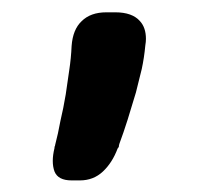

<svg xmlns="http://www.w3.org/2000/svg" viewBox="-20 -122 343 318"><path d="M205.1 31.2Q198.2 54.7 191.4 76.2Q184.6 97.7 177.7 116.2Q176.8 119.1 176.8 121.1Q175.8 123 174.8 124Q166 147.5 150.4 162.1Q134.8 176.8 112.3 176.8Q108.4 176.8 99.6 176.8Q99.6 176.8 98.6 176.8Q76.2 176.8 70.3 162.1Q67.4 154.3 67.4 144.5Q67.4 134.8 70.3 123Q70.3 122.1 70.3 121.1Q71.3 120.1 71.3 118.2Q76.2 99.6 80.1 78.1Q85 57.6 88.9 34.2Q91.8 14.6 94.7 -5.9Q97.7 -25.4 98.6 -45.9Q100.6 -73.2 115.2 -86.9Q129.9 -101.6 156.2 -101.6Q161.1 -101.6 170.9 -101.6Q199.2 -101.6 211.9 -86.9Q221.7 -76.2 221.7 -57.6Q221.7 -52.7 220.7 -46.9Q218.8 -26.4 214.8 -7.8Q210 11.7 205.1 31.2Z"/></svg>

Font: DeepSea
Style: Bold
Weight: 700
Designer: Stem
Version: Version 3.019;git-0a5106e0b